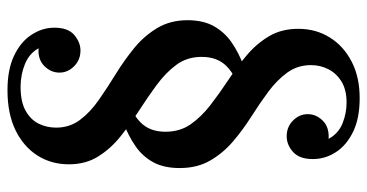

<svg xmlns="http://www.w3.org/2000/svg" viewBox="-254 -467 981 513"><g transform="rotate(90 236.5 -210.5)"><path d="M154 -551Q154 -515 174 -487.5Q194 -460 225 -437Q256 -414 291.5 -391.5Q327 -369 358 -342.5Q389 -316 409 -281.5Q429 -247 429 -200Q429 -158 413.5 -129.5Q398 -101 370.5 -82Q343 -63 309.5 -50.5Q276 -38 239 -29V-59Q282 -71 307 -95.5Q332 -120 332 -162Q332 -201 312 -229.5Q292 -258 261 -282Q230 -306 194.5 -329.5Q159 -353 128 -379Q97 -405 77 -438.5Q57 -472 57 -517Q57 -564 80 -601Q103 -638 144.5 -659.5Q186 -681 242 -681Q296 -681 332 -663.5Q368 -646 386.5 -617.5Q405 -589 405 -556Q405 -520 386 -503Q367 -486 344 -486Q319 -486 302 -503Q285 -520 285 -542Q285 -565 302.5 -582.5Q320 -600 351 -598Q337 -624 310 -635Q283 -646 254 -646Q220 -646 198 -632.5Q176 -619 165 -597.5Q154 -576 154 -551ZM321 130Q321 94 300.5 66.5Q280 39 247 16Q214 -7 177.5 -29.5Q141 -52 108.5 -78.5Q76 -105 55 -140Q34 -175 34 -221Q34 -263 50 -291.5Q66 -320 93.5 -339Q121 -358 155 -370.5Q189 -383 225 -392V-362Q182 -350 157 -325.5Q132 -301 132 -259Q132 -220 153 -191.5Q174 -163 206.5 -139Q239 -115 275.5 -91.5Q312 -68 344.5 -42Q377 -16 398 17.5Q419 51 419 96Q419 143 395.5 180Q372 217 328 238.5Q284 260 221 260Q166 260 129 242.5Q92 225 73 196Q54 167 54 135Q54 98 73.5 81.5Q93 65 115 65Q140 65 157 82Q174 99 174 121Q174 144 156.5 161.5Q139 179 109 177Q123 202 151.5 213.5Q180 225 212 225Q252 225 276 211.5Q300 198 310.5 176.5Q321 155 321 130Z"/></g></svg>

Font: Brygada 1918 SemiBold
Style: Regular
Weight: 600
Designer: Mateusz Machalski | Borys Kosmynka | Przemek Hoffer
Foundry: NIEPODLEGLA 2018
Version: Version 3.006